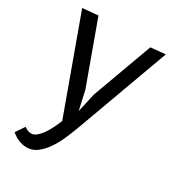

<svg xmlns="http://www.w3.org/2000/svg" viewBox="-190 -669 930 1021"><g transform="rotate(30 275.0 -159.0)"><path d="M301 -182 435.5 -550 525.5 -558.5 318.5 8.5Q303 50.5 284.8 92Q266.5 133.5 243.5 166.2Q220.5 199 192.8 219.5Q165 240 131 240Q105.5 240 81 229.8Q56.5 219.5 36 201.5L72.5 148Q81 154 92 159Q103 164 115 164Q131.5 164 147 151.2Q162.5 138.5 176.8 118.5Q191 98.5 203.2 73.5Q215.5 48.5 225.5 23.5L17 -550L112 -558.5L249 -182L275 -66Z"/></g></svg>

Font: B612
Style: Regular
Weight: 400
Designer: Nicolas Chauveau, Thomas Paillot, Jonathan Favre-Lamarine, Jean-Luc Vinot
Foundry: AIRBUS
Version: Version 1.008